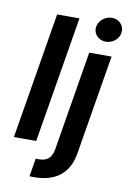

<svg xmlns="http://www.w3.org/2000/svg" viewBox="-103 -823 726 1089"><g transform="rotate(10 260.0 -278.5)"><path d="M269.9 -727.3H141.3L20.6 0H149.1ZM146.3 203.8C155.2 204.5 163.4 204.5 171.5 204.5C292.3 204.5 371.1 149.1 391 31.2L486.9 -545.5H358.3L263.1 29.5C255 75.3 231.5 99.8 182.2 99.8C176.1 99.8 169.7 99.4 163.7 99.1ZM370.7 -692.5C367.5 -654.1 398.8 -622.9 439.6 -622.9C480.5 -622.9 516.7 -654.1 519.5 -692.5C522.7 -731.2 492.2 -762.4 451.3 -762.4C410.2 -762.4 374.3 -731.2 370.7 -692.5Z"/></g></svg>

Font: Margiela Sans Semi Bold
Style: Italic
Weight: 600
Italic angle: -9.39999°
Designer: Stefan Endress, Andreas Faust
Version: Version 1.100;FEAKit 1.0